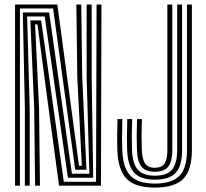

<svg xmlns="http://www.w3.org/2000/svg" viewBox="-20 -820 909 848"><path d="M46.5 0V-800H233.2L276.8 -475.5L329 -87.8H341.5L321.5 -477L317.2 -800H338.8L343.2 -477L361.8 -70.2H312.2L214.5 -782.5H68V0ZM89.8 0V-343L80.8 -765H197.2L297.5 -52.8H374.8L362.8 -477L362.5 -800H384.8L385 -477L391.5 -35H280L177.5 -747.2H99.8L111.2 -343V0ZM135 0 131 -343 114 -729.8H161.8L261.8 -17H404.2L406.5 -800H428L426 0H240.8L194.2 -344L145.5 -712.2H135L152.5 -343L156.5 0ZM663.5 8.5Q576.5 8.5 538.9 -30.6Q501.2 -69.8 498.2 -157.8Q497.2 -189.2 497.4 -220.2Q497.5 -251.2 499 -294.2H520.5Q519 -247.8 519 -218.2Q519 -188.8 520 -158.5Q522.8 -78.5 556.2 -43.9Q589.8 -9.2 663.5 -9.2Q739.8 -9.2 772.8 -43.8Q805.8 -78.2 805.8 -157.8V-800H827.5V-157.8Q827.5 -68.8 789.4 -30.1Q751.2 8.5 663.5 8.5ZM663.5 -26.5Q600 -26.5 572 -57.8Q544 -89 541.5 -159.2Q540.5 -189.5 540.6 -218.5Q540.8 -247.5 542.2 -294.2H563.8Q562.2 -252.8 562.1 -221.5Q562 -190.2 563 -159.5Q565.2 -97.2 588.6 -70.6Q612 -44 663.5 -44Q718.2 -44 740.4 -71.4Q762.5 -98.8 762.5 -157.5V-800H784.2V-157.8Q784.2 -87.5 756.2 -57Q728.2 -26.5 663.5 -26.5ZM663.5 -61.5Q622.5 -61.5 604.4 -84.6Q586.2 -107.8 584.8 -160.2Q583.8 -192 583.8 -222.1Q583.8 -252.2 585.2 -294.2H607Q605.2 -247 605.4 -218.8Q605.5 -190.5 606.2 -160.2Q607.5 -119 620 -99Q632.5 -79 663.5 -79Q694.8 -79 707 -98.1Q719.2 -117.2 719.2 -157.5V-800H741V-157.5Q741 -108 723.8 -84.8Q706.5 -61.5 663.5 -61.5Z"/></svg>

Font: Big Shoulders Inline Display
Style: Bold
Weight: 700
Designer: Patric King
Foundry: XO Type Co
Version: Version 1.000